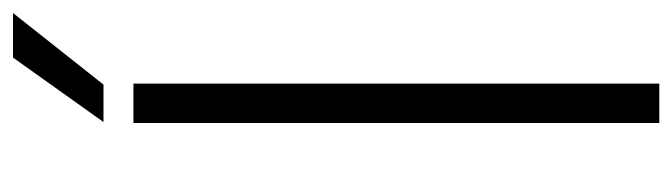

<svg xmlns="http://www.w3.org/2000/svg" viewBox="-389 -644 1033 295"><g transform="rotate(-90 127.5 -496.5)"><path d="M86 0V-808H146.5V0ZM87.5 -854 186.5 -993H255L145 -854Z"/></g></svg>

Font: Encode Sans SemiExpanded SemiExpanded Light
Style: Regular
Weight: 300
Width: 6
Designer: Multiple Designers
Foundry: Impallari Type
Version: Version 3.000; ttfautohint (v1.8.3) -l 8 -r 50 -G 200 -x 14 